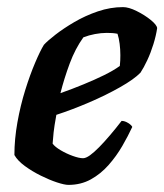

<svg xmlns="http://www.w3.org/2000/svg" viewBox="-20 -520 462 540"><path d="M172.5 0Q161.5 0 140.2 -7Q119 -14 94.8 -26Q70.5 -38 50 -53Q29.5 -68 20.5 -84Q20.5 -128.5 29 -176Q37.5 -223.5 51 -266.8Q64.5 -310 78.8 -343.5Q93 -377 103.5 -394Q113.5 -405 136 -422.5Q158.5 -440 189.2 -458Q220 -476 255.2 -488Q290.5 -500 326 -500Q342 -500 364.2 -489Q386.5 -478 403.8 -464Q421 -450 422 -441Q419 -420 411.5 -395.8Q404 -371.5 394 -350.2Q384 -329 375 -315.5Q357 -297 317.8 -274.8Q278.5 -252.5 230.8 -232Q183 -211.5 138.5 -197Q132.5 -164 130.8 -147.8Q129 -131.5 128 -116Q134.5 -107 150.5 -97.5Q166.5 -88 184.5 -81.5Q202.5 -75 213.5 -75Q221.5 -75 233 -83.2Q244.5 -91.5 259 -106.2Q273.5 -121 289.5 -139.8Q305.5 -158.5 322 -180Q331 -180 340.5 -174Q350 -168 352 -163Q340.5 -138 324 -109.5Q307.5 -81 285.5 -56Q263.5 -31 235.5 -15.5Q207.5 0 172.5 0ZM150 -258Q184 -270 215 -282.8Q246 -295.5 272.5 -308.5Q299 -321.5 317 -334.5Q318 -342.5 318.2 -350Q318.5 -357.5 318.5 -365Q318.5 -381 316.5 -396.8Q314.5 -412.5 310.5 -425Q303 -426.5 295.8 -427Q288.5 -427.5 280.5 -427.5Q264 -427.5 247 -424.2Q230 -421 214.5 -415Q191.5 -383 176 -341.2Q160.5 -299.5 150 -258Z"/></svg>

Font: Texturina Medium
Style: Italic
Weight: 500
Italic angle: -11°
Designer: Guillermo Torres Carreño
Foundry: Omnibus-Type
Version: Version 1.002